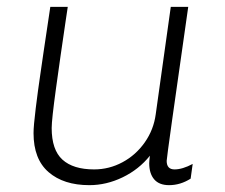

<svg xmlns="http://www.w3.org/2000/svg" viewBox="-20 -531 657 561"><path d="M172 -471Q156 -363 143.5 -272Q131 -181 131 -157Q131 -93 162.5 -64.5Q194 -36 255 -36Q299 -36 338 -57Q377 -78 403 -115Q429 -152 435 -197L479 -511H530Q467 -72 467 -61Q467 -36 490 -36Q513 -36 543 -52L537 -9Q507 10 474 10Q445 10 430.5 -7Q416 -24 416 -54Q416 -60 418 -76Q386 -36 338.5 -13Q291 10 241 10Q166 10 122 -28Q78 -66 78 -142Q78 -163 84.5 -215.5Q91 -268 97.5 -311.5Q104 -355 107 -377L127 -511H178Z"/></svg>

Font: Chivo Thin Italic
Style: Regular
Weight: 100
Italic angle: -8.05°
Designer: Hector Gatti
Foundry: Omnibus-Type
Version: Version 1.007